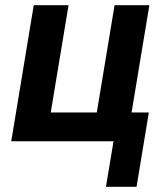

<svg xmlns="http://www.w3.org/2000/svg" viewBox="-20 -540 640 734"><path d="M502 174H385L414 0H23L109 -520H242L174 -110H350L418 -520H551L483 -110H549Z"/></svg>

Font: Iosevka Aile Extrabold Oblique
Style: Regular
Weight: 800
Italic angle: -9°
Designer: Belleve Invis
Foundry: Belleve Invis
Version: Version 31.1.0; ttfautohint (v1.8.4)